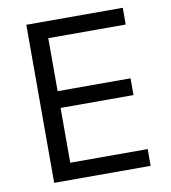

<svg xmlns="http://www.w3.org/2000/svg" viewBox="-79 -766 742 835"><g transform="rotate(-10 291.5 -349.0)"><path d="M519 0H93V-698H519V-624H177V-390H499V-316H177V-74H519Z"/></g></svg>

Font: Aneliza
Style: Regular
Weight: 400
Designer: Mike Abbink, Paul van der Laan, Pieter van Rosmalen
Foundry: Bold Monday
Version: Version 3.0